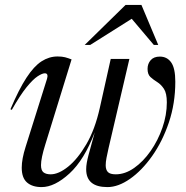

<svg xmlns="http://www.w3.org/2000/svg" viewBox="-20 -752 756 782"><path d="M431 -512H507L422 -148Q417 -126.5 413.8 -109.2Q410.5 -92 410.5 -79Q410.5 -60.5 419.5 -51.2Q428.5 -42 451.5 -42Q489.5 -42 526.5 -68Q563.5 -94 593.5 -137Q623.5 -180 641.5 -231.8Q659.5 -283.5 659.5 -335Q659.5 -372 647.8 -390Q636 -408 620.2 -417.8Q604.5 -427.5 592.8 -438.2Q581 -449 581 -471.5Q581 -492.5 593.8 -507Q606.5 -521.5 631 -521.5Q660.5 -521.5 677.2 -497.8Q694 -474 694 -419Q694 -331 667.8 -253.2Q641.5 -175.5 599.5 -116.2Q557.5 -57 509.5 -23.5Q461.5 10 417.5 10Q331 10 331 -62.5Q331 -75 333.5 -89.2Q336 -103.5 340.5 -120.5L366 -213.5Q323.5 -101 263 -45.5Q202.5 10 149.5 10Q111.5 10 90 -8.8Q68.5 -27.5 68.5 -69Q68.5 -104.5 84.5 -154.5L171.5 -431Q174.5 -440.5 172.8 -447Q171 -453.5 162.5 -453.5Q152 -453.5 133.2 -441.2Q114.5 -429 88.2 -396.8Q62 -364.5 28 -304.5L22.5 -307Q57 -388.5 87.8 -435.5Q118.5 -482.5 149.2 -502.2Q180 -522 214.5 -522Q232.5 -522 245 -518.8Q257.5 -515.5 271.5 -510L164.5 -163.5Q147 -107.5 147 -79.5Q147 -58 157.2 -50Q167.5 -42 186.5 -42Q218.5 -42 257.5 -73.2Q296.5 -104.5 331.8 -164.8Q367 -225 386.5 -312.5ZM325 -569 491.5 -732H556L624.5 -569H606.5L516.5 -675.5L347.5 -569Z"/></svg>

Font: Newsreader Display
Style: Italic
Weight: 400
Italic angle: -17°
Designer: Hugues Gentile
Foundry: Production Type
Version: Version 1.001